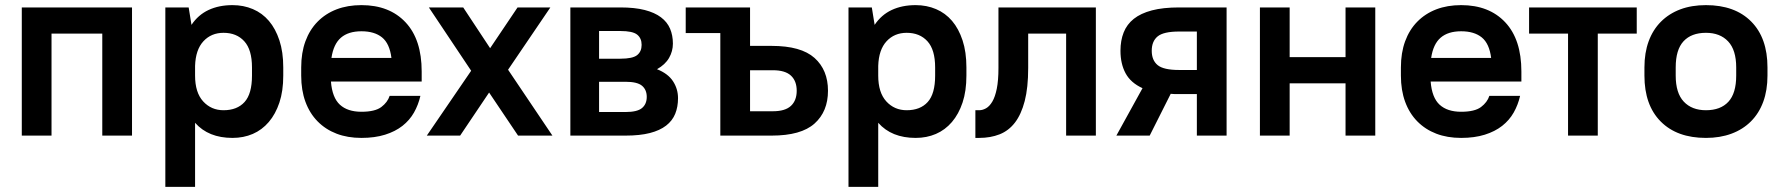

<svg xmlns="http://www.w3.org/2000/svg" viewBox="-20 -529 6950 749"><path d="M379 -398H181V0H65V-500H495V0H379Z M887 9Q793 9 741 -50V200H625V-500H716L727 -432Q753 -471 793.5 -490Q834 -509 887 -509Q930 -509 966.5 -493.5Q1003 -478 1029 -447.5Q1055 -417 1070 -371.5Q1085 -326 1085 -266V-234Q1085 -174 1070 -129Q1055 -84 1028.5 -53Q1002 -22 966 -6.5Q930 9 887 9ZM852 -99Q905 -99 934 -131Q963 -163 963 -234V-266Q963 -335 933 -368Q903 -401 852 -401Q804 -401 773.5 -368Q743 -335 741 -272V-234Q741 -168 772.5 -133.5Q804 -99 852 -99Z M1390 9Q1336 9 1293 -7.5Q1250 -24 1219 -55.5Q1188 -87 1171.5 -132Q1155 -177 1155 -234V-266Q1155 -323 1171.5 -368Q1188 -413 1219 -444.5Q1250 -476 1293 -492.5Q1336 -509 1390 -509Q1499 -509 1562 -442Q1625 -375 1625 -250V-211H1271Q1276 -148 1306 -120.5Q1336 -93 1390 -93Q1443 -93 1467.5 -111.5Q1492 -130 1500 -155H1620Q1612 -120 1595 -90Q1578 -60 1550 -38Q1522 -16 1482 -3.5Q1442 9 1390 9ZM1390 -407Q1339 -407 1310 -382Q1281 -357 1273 -303H1507Q1500 -359 1470.5 -383Q1441 -407 1390 -407Z M1888 -168 1775 0H1645L1818 -253L1653 -500H1787L1892 -341L1999 -500H2127L1962 -257L2135 0H2001Z M2205 -500H2400Q2456 -500 2495 -490Q2534 -480 2558.5 -461.5Q2583 -443 2594 -417Q2605 -391 2605 -359Q2605 -329 2590 -303Q2575 -277 2543 -259Q2586 -242 2605.5 -212Q2625 -182 2625 -146Q2625 -112 2614 -85Q2603 -58 2578.5 -39Q2554 -20 2515 -10Q2476 0 2420 0H2205ZM2317 -210V-92H2420Q2466 -92 2484.5 -107.5Q2503 -123 2503 -151Q2503 -179 2484.5 -194.5Q2466 -210 2420 -210ZM2317 -408V-300H2400Q2448 -300 2465.5 -314Q2483 -328 2483 -354Q2483 -380 2465.5 -394Q2448 -408 2400 -408Z M2655 -500H2906V-350H2990Q3105 -350 3157.5 -303Q3210 -256 3210 -175Q3210 -94 3157.5 -47Q3105 0 2990 0H2790V-400H2655ZM2906 -255V-95H2995Q3043 -95 3065.5 -116Q3088 -137 3088 -175Q3088 -213 3065.5 -234Q3043 -255 2995 -255Z M3552 9Q3458 9 3406 -50V200H3290V-500H3381L3392 -432Q3418 -471 3458.5 -490Q3499 -509 3552 -509Q3595 -509 3631.5 -493.5Q3668 -478 3694 -447.5Q3720 -417 3735 -371.5Q3750 -326 3750 -266V-234Q3750 -174 3735 -129Q3720 -84 3693.5 -53Q3667 -22 3631 -6.5Q3595 9 3552 9ZM3517 -99Q3570 -99 3599 -131Q3628 -163 3628 -234V-266Q3628 -335 3598 -368Q3568 -401 3517 -401Q3469 -401 3438.5 -368Q3408 -335 3406 -272V-234Q3406 -168 3437.5 -133.5Q3469 -99 3517 -99Z M3785 -99H3800Q3813 -99 3826.5 -106.5Q3840 -114 3851 -132.5Q3862 -151 3868.5 -183Q3875 -215 3875 -264V-500H4255V0H4139V-398H3991V-264Q3991 -187 3977.5 -135Q3964 -83 3939.5 -51Q3915 -19 3879.5 -5Q3844 9 3800 9H3785Z M4351 -331Q4351 -371 4363.5 -402.5Q4376 -434 4403 -455.5Q4430 -477 4473.5 -488.5Q4517 -500 4580 -500H4765V0H4649V-162H4580Q4571 -162 4563 -162Q4555 -162 4547 -163L4465 0H4335L4437 -185Q4391 -206 4371 -243Q4351 -280 4351 -331ZM4473 -331Q4473 -294 4496 -275Q4519 -256 4580 -256H4649V-406H4580Q4519 -406 4496 -387Q4473 -368 4473 -331Z M5229 -204H5011V0H4895V-500H5011V-306H5229V-500H5345V0H5229Z M5680 9Q5626 9 5583 -7.5Q5540 -24 5509 -55.5Q5478 -87 5461.5 -132Q5445 -177 5445 -234V-266Q5445 -323 5461.5 -368Q5478 -413 5509 -444.5Q5540 -476 5583 -492.5Q5626 -509 5680 -509Q5789 -509 5852 -442Q5915 -375 5915 -250V-211H5561Q5566 -148 5596 -120.5Q5626 -93 5680 -93Q5733 -93 5757.5 -111.5Q5782 -130 5790 -155H5910Q5902 -120 5885 -90Q5868 -60 5840 -38Q5812 -16 5772 -3.5Q5732 9 5680 9ZM5680 -407Q5629 -407 5600 -382Q5571 -357 5563 -303H5797Q5790 -359 5760.5 -383Q5731 -407 5680 -407Z M5945 -500H6365V-398H6213V0H6097V-398H5945Z M6635 9Q6522 9 6458.5 -55Q6395 -119 6395 -234V-266Q6395 -323 6411.5 -368Q6428 -413 6459.5 -444.5Q6491 -476 6535 -492.5Q6579 -509 6635 -509Q6748 -509 6811.5 -445Q6875 -381 6875 -266V-234Q6875 -177 6858.5 -132Q6842 -87 6810.5 -55.5Q6779 -24 6734.5 -7.5Q6690 9 6635 9ZM6635 -99Q6692 -99 6722.5 -132Q6753 -165 6753 -234V-266Q6753 -334 6721.5 -367.5Q6690 -401 6635 -401Q6578 -401 6547.5 -368Q6517 -335 6517 -266V-234Q6517 -166 6548.5 -132.5Q6580 -99 6635 -99Z"/></svg>

Font: PT Root UI Web Bold
Style: Regular
Weight: 700
Designer: Vitaly Kuzmin
Foundry: ParaType Ltd.
Version: Version 1.000W